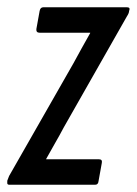

<svg xmlns="http://www.w3.org/2000/svg" viewBox="-30 -508 377 528"><path d="M-5 0Q-11 0 -10 -7V-11Q-8 -17 -5 -24L172 -334Q184 -356 195 -376Q206 -396 218 -417V-418Q201 -418 186 -418Q171 -418 154 -418H79Q69 -418 70 -428L79 -478Q81 -488 89 -488H319Q328 -488 326 -481L325 -478Q325 -472 319 -463L145 -157Q134 -136 121.5 -114.5Q109 -93 97 -71V-70Q113 -70 127 -70Q141 -70 157 -70H242Q252 -70 250 -60L241 -10Q240 0 232 0Z"/></svg>

Font: Sofia Sans Extra Condensed Medium
Style: Italic
Weight: 500
Italic angle: -9°
Version: Version 4.100